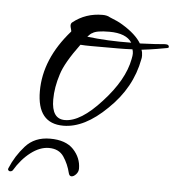

<svg xmlns="http://www.w3.org/2000/svg" viewBox="-54 -344 496 533"><g transform="rotate(5 194.5 -77.5)"><path d="M96 50Q140 50 161.5 73Q183 96 183 126Q183 135 176.5 142Q170 149 164 149Q158 149 156 141Q150 116 136.5 96Q123 76 95 76Q70 76 44.5 95.5Q19 115 0 147Q-3 150 -7 150Q-10 150 -12 147.5Q-14 145 -12 141Q2 107 27.5 78.5Q53 50 96 50ZM129 11Q56 11 56 -79Q56 -169 128 -251Q129 -252 127 -258.5Q125 -265 125 -268Q125 -274 129 -277Q164 -305 211 -305Q224 -305 232 -300Q242 -296 251 -292Q260 -288 268 -283Q306 -260 321 -235Q346 -236 363 -237Q380 -238 389 -239H393Q402 -239 402 -232Q402 -230 398 -229Q387 -227 369.5 -224Q352 -221 327 -218Q330 -211 330 -202Q330 -195 329 -192Q314 -111 250 -50Q188 11 129 11ZM297 -235Q281 -260 234 -260Q198 -260 187 -252Q184 -251 181 -248Q178 -245 174 -241Q230 -234 297 -235ZM132 -5Q176 -5 233 -68Q291 -131 302 -190Q303 -195 303.5 -198.5Q304 -202 304 -205Q304 -211 302 -217Q283 -216 263 -216Q243 -216 223 -216Q203 -216 186.5 -216Q170 -216 157 -217Q117 -163 107 -130Q95 -93 95 -59Q95 -5 132 -5Z"/></g></svg>

Font: Ephesis
Style: Regular
Weight: 400
Designer: Robert E. Leuschke
Foundry: Robert E. Leuschke
Version: Version 1.010; ttfautohint (v1.8.3)